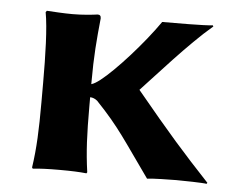

<svg xmlns="http://www.w3.org/2000/svg" viewBox="-40 -479 635 527"><g transform="rotate(5 278.0 -215.5)"><path d="M76 -235V-180C76 -105 74 -54 66 0L68 3C89 1 107 0 142 0C176 0 197 1 216 3L218 0C210 -57 208 -104 208 -180V-206C215 -206 222 -203 228 -198C293 -130 312 -96 383 3C398 1 446 0 463 0C480 0 538 1 547 3L549 0C475 -79 436 -123 341 -238C380 -279 463 -374 528 -429L526 -432C507 -429 414 -429 387 -429C344 -367 272 -287 232 -256C223 -249 215 -244 208 -242V-246C208 -321 212 -364 218 -424C218 -431 215 -434 209 -434C195 -432 168 -429 140 -429C114 -429 87 -431 69 -432L66 -428C74 -385 76 -310 76 -235Z"/></g></svg>

Font: Libertinus Sans
Style: Bold
Weight: 700
Designer: Philipp H. Poll, Khaled Hosny
Foundry: Caleb Maclennan
Version: Version 7.050;RELEASE